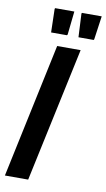

<svg xmlns="http://www.w3.org/2000/svg" viewBox="-96 -920 536 967"><g transform="rotate(10 171.5 -437.0)"><path d="M2 0 148 -688H268L121 0ZM187 -750H106L103 -870L105 -874H203L190 -754ZM324 -750H246L240 -870L242 -874H343L326 -754Z"/></g></svg>

Font: Saira Condensed SemiBold
Style: Italic
Weight: 600
Width: 3
Italic angle: -12°
Designer: Hector Gatti with collaboration of the Omnibus-Type team
Foundry: Omnibus-Type
Version: Version 1.101